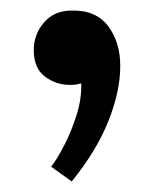

<svg xmlns="http://www.w3.org/2000/svg" viewBox="-20 -157 290 364"><path d="M116 187 77 159Q88 145 101.5 119Q115 93 125 61.5Q135 30 134 1Q127 3 122.5 3.5Q118 4 113 4Q86 4 65 -12Q44 -28 44 -62Q44 -92 63.5 -114.5Q83 -137 116 -137Q162 -138 185 -107.5Q208 -77 208 -32Q208 16 185.5 72.5Q163 129 116 187Z"/></svg>

Font: Lora
Style: Bold
Weight: 700
Designer: Olga Karpushina, Alexei Vanyashin (Cyrillic)
Foundry: Cyreal
Version: Version 3.006; ttfautohint (v1.8.4.7-5d5b);gftools[0.9.30]